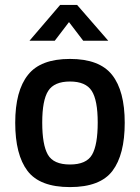

<svg xmlns="http://www.w3.org/2000/svg" viewBox="-20 -751 570 782"><path d="M94 -446Q145 -511 265 -511Q385 -511 436.5 -446Q488 -381 488 -251Q488 -121 438 -55Q388 11 265 11Q142 11 92 -55Q42 -121 42 -251Q42 -381 94 -446ZM175 -121Q198 -81 265 -81Q332 -81 355 -121Q378 -161 378 -252Q378 -343 353.5 -381Q329 -419 265 -419Q201 -419 176.5 -381Q152 -343 152 -252Q152 -161 175 -121ZM100 -585 225 -731H294L421 -585H319L261 -661L203 -585Z"/></svg>

Font: Titillium Web[RUS by Daymarius]
Style: Regular
Weight: 600
Designer: Cyrillization by Daymarius
Foundry: Cyrillization by Daymarius
Version: Version 1.002 September 11, 2018